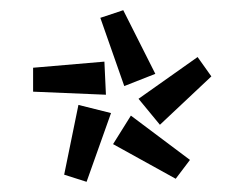

<svg xmlns="http://www.w3.org/2000/svg" viewBox="-20 -757 479 377"><path d="M177 -722 222 -737 285 -612 224 -588ZM252 -563 368 -645 395 -607 294 -512ZM45 -577V-624L185 -636L188 -571ZM106 -414 134 -551 198 -535 150 -400ZM202 -474 237 -530 353 -443 325 -406Z"/></svg>

Font: Exo SemiBold
Style: Regular
Weight: 600
Designer: Natanael Gama
Foundry: Natanael Gama
Version: Version 1.500